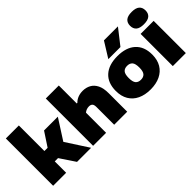

<svg xmlns="http://www.w3.org/2000/svg" viewBox="27 -1560 2319 2319"><g transform="rotate(-45 1186.5 -401.0)"><path d="M53.5 0V-808H275.5V-371.5H330.5L448 -550H683.5L515.5 -288L702 0H461.5L331.5 -194.5H275.5V0Z M736 0V-808H958V-501H968Q1025.5 -559 1117 -559Q1173 -559 1218.8 -534.2Q1264.5 -509.5 1291.5 -456.2Q1318.5 -403 1318.5 -316.5V0H1096V-302.5Q1096 -342.5 1080.5 -357.5Q1065 -372.5 1036 -372.5Q1013 -372.5 992.2 -364.2Q971.5 -356 958 -343.5V0Z M1709.5 11Q1614 11 1544 -22.5Q1474 -56 1436 -119.8Q1398 -183.5 1398 -274Q1398 -411 1479.2 -485Q1560.5 -559 1709.5 -559Q1858 -559 1939.5 -484.8Q2021 -410.5 2021 -274.5Q2021 -183.5 1982.8 -119.8Q1944.5 -56 1874.5 -22.5Q1804.5 11 1709.5 11ZM1709.5 -155Q1754 -155 1777 -181.5Q1800 -208 1800 -274Q1800 -340.5 1776.8 -366.8Q1753.5 -393 1709.5 -393Q1665 -393 1642 -366.8Q1619 -340.5 1619 -274.5Q1619 -208.5 1641.8 -181.8Q1664.5 -155 1709.5 -155ZM1606 -610 1729 -808H1968L1813 -610Z M2097.5 0V-550H2320V0ZM2208.5 -603.5Q2140 -603.5 2108.2 -630.8Q2076.5 -658 2076.5 -709Q2076.5 -760 2108.2 -787.2Q2140 -814.5 2208.5 -814.5Q2277 -814.5 2308.8 -787.2Q2340.5 -760 2340.5 -709Q2340.5 -658 2308.8 -630.8Q2277 -603.5 2208.5 -603.5Z"/></g></svg>

Font: Encode Sans SmExp Black
Style: Regular
Weight: 900
Width: 6
Designer: Multiple Designers
Foundry: Impallari Type
Version: Version 3.002; ttfautohint (v1.8.3) -l 8 -r 50 -G 200 -x 14 